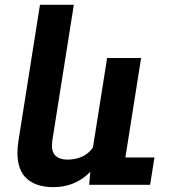

<svg xmlns="http://www.w3.org/2000/svg" viewBox="-20 -770 709 800"><path d="M623.5 -113.8 605.5 0H351.6L356.4 -54.2Q293.9 9.8 201.7 9.8Q131.3 9.8 92 -25.4Q52.7 -60.5 52.7 -133.8Q52.7 -157.7 57.1 -184.6L146.5 -750H287.6L198.2 -185.5Q196.3 -169.9 196.3 -164.6Q196.3 -133.8 213.4 -119.4Q230.5 -105 260.3 -105Q332 -105 367.2 -155.3L426.3 -528.3H567.9L502.4 -113.8Z"/></svg>

Font: Mardoto
Style: Bold Italic
Weight: 700
Italic angle: -12°
Designer: Christian Robertson, Vahan Hovhannisyan
Foundry: Google
Version: Version 1.000